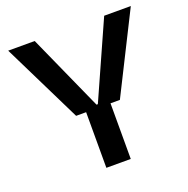

<svg xmlns="http://www.w3.org/2000/svg" viewBox="-129 -849 952 972"><g transform="rotate(-20 347.0 -363.5)"><path d="M227.3 -299.7 17 -727.3H159.8L343.8 -317.5H350.9L534.1 -727.3H677.6L463.1 -299.7H412.6V0H281.2V-299.7Z"/></g></svg>

Font: Riot Sans
Style: Bold
Weight: 600
Designer: Rasmus Andersson
Foundry: rsms
Version: Version 4.001